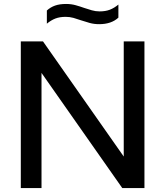

<svg xmlns="http://www.w3.org/2000/svg" viewBox="-20 -949 834 969"><path d="M85 0V-740H197L604.5 -159V-740H709V0H597L189.5 -581V0ZM480.5 -827Q455 -827 432.5 -833.2Q410 -839.5 389 -846.5Q369.5 -853.5 350.5 -858.8Q331.5 -864 311.5 -864Q281.5 -864 259.5 -855.5Q237.5 -847 216.5 -829.5V-896Q234.5 -912.5 257.8 -920.8Q281 -929 313.5 -929Q339 -929 361.5 -922.8Q384 -916.5 405 -909Q424.5 -902.5 443.5 -897Q462.5 -891.5 482.5 -891.5Q512.5 -891.5 534.5 -900Q556.5 -908.5 577.5 -926V-860Q542 -827 480.5 -827Z"/></svg>

Font: Encode Sans SemiExpanded SemiExpanded Medium
Style: Regular
Weight: 500
Width: 6
Designer: Multiple Designers
Foundry: Impallari Type
Version: Version 3.000; ttfautohint (v1.8.3) -l 8 -r 50 -G 200 -x 14 